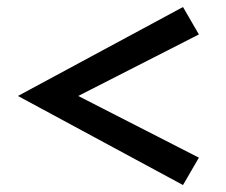

<svg xmlns="http://www.w3.org/2000/svg" viewBox="-20 -601 640 544"><path d="M498.5 -76.7 30.8 -329.1 498.5 -581.1 543.5 -503.4 201.7 -329.1 543.5 -154.3Z"/></svg>

Font: Acari Sans SemiBold
Style: Regular
Weight: 600
Designer: Alfredo Marco Pradil and Stefan Peev
Foundry: Hanken Design Co.
Version: Version 1.045;January 11, 2019;FontCreator 11.5.0.2425 64-bi